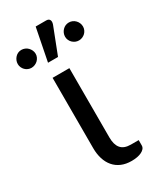

<svg xmlns="http://www.w3.org/2000/svg" viewBox="-233 -813 732 882"><g transform="rotate(-30 133.0 -372.0)"><path d="M67 -506.5H156V-138.5Q156 -100.5 172.5 -80.8Q189 -61 225.5 -61H266.5V-33Q266.5 -23.5 260.5 -16.2Q254.5 -9 244.2 -4Q234 1 220.5 3.5Q207 6 191.5 6Q161 6 137.8 -4Q114.5 -14 98.8 -32.5Q83 -51 75 -76.8Q67 -102.5 67 -133.5ZM83.5 -577 117.5 -749.5H173Q186.5 -749.5 191.2 -740.8Q196 -732 191 -717.5L136.5 -577ZM306 -641Q306 -631.5 302.2 -623Q298.5 -614.5 292 -608.2Q285.5 -602 276.8 -598.2Q268 -594.5 258.5 -594.5Q248.5 -594.5 240 -598.2Q231.5 -602 225 -608.2Q218.5 -614.5 214.8 -623Q211 -631.5 211 -641Q211 -651 214.8 -659.8Q218.5 -668.5 225 -675.2Q231.5 -682 240 -685.8Q248.5 -689.5 258.5 -689.5Q268 -689.5 276.8 -685.8Q285.5 -682 292 -675.2Q298.5 -668.5 302.2 -659.8Q306 -651 306 -641ZM55 -641Q55 -631.5 51 -623Q47 -614.5 40.5 -608.2Q34 -602 25 -598.2Q16 -594.5 6.5 -594.5Q-3 -594.5 -11.5 -598.2Q-20 -602 -26.2 -608.2Q-32.5 -614.5 -36.2 -623Q-40 -631.5 -40 -641Q-40 -651 -36.2 -659.8Q-32.5 -668.5 -26.2 -675.2Q-20 -682 -11.5 -685.8Q-3 -689.5 6.5 -689.5Q16 -689.5 25 -685.8Q34 -682 40.5 -675.2Q47 -668.5 51 -659.8Q55 -651 55 -641Z"/></g></svg>

Font: Lato 2
Style: Regular
Weight: 400
Designer: Lukasz Dziedzic with Adam Twardoch and Botio Nikoltchev
Foundry: tyPoland Lukasz Dziedzic
Version: Version 2.015; 2015-08-06; http://www.latofonts.com/